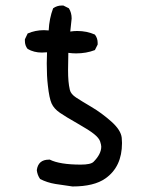

<svg xmlns="http://www.w3.org/2000/svg" viewBox="-20 -680 540 694"><path d="M242 -6Q211 -10 180.5 -15Q150 -20 125 -33Q115 -47 113 -65Q118 -103 157 -103H160Q196 -85 272 -85Q308 -85 318 -95Q346 -123 346 -150Q346 -156 342 -168.5Q338 -181 320 -195.5Q302 -210 260.5 -233.5Q219 -257 197 -272Q175 -287 166.5 -306Q158 -325 153 -371Q149 -404 149 -451L150 -491L131 -490Q103 -490 80 -503Q70 -515 70 -532V-538L80 -559Q108 -571 139 -571L156 -570Q158 -613 172 -650Q186 -660 203 -660H209L229 -650Q239 -634 239 -613L234 -566Q247 -568 259 -568Q294 -568 323 -555Q333 -542 333 -525V-519L323 -499Q292 -487 255 -487Q241 -487 227 -489L226 -428Q226 -404 227.5 -387Q229 -370 232.5 -355Q236 -340 255 -327.5Q274 -315 310.5 -293.5Q347 -272 382 -241Q417 -210 420 -182L421 -163Q421 -77 361 -35Q320 -6 242 -6Z"/></svg>

Font: Xiaolai SC
Style: Regular
Weight: 400
Designer: Nozomi Seto 瀬戸のぞみ
Version: Version 3.11;December 4, 2020;FontCreator 13.0.0.2613 64-bit